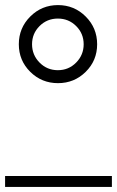

<svg xmlns="http://www.w3.org/2000/svg" viewBox="-20 -735 460 755"><path d="M99 -670Q144 -715 208 -715Q272 -715 317 -670Q362 -625 362 -561Q362 -497 317 -452.5Q272 -408 208 -408Q144 -408 99 -452.5Q54 -497 54 -561Q54 -625 99 -670ZM106 -561Q106 -519 135.5 -489Q165 -459 207.5 -459Q250 -459 279.5 -489Q309 -519 309 -561Q309 -603 279.5 -632.5Q250 -662 207.5 -662Q165 -662 135.5 -632.5Q106 -603 106 -561ZM420 -43V0H0V-43Z"/></svg>

Font: Montserrat Subrayada
Style: Regular
Weight: 400
Designer: Julieta Ulanovsky
Foundry: Julieta Ulanovsky
Version: Version 2.001